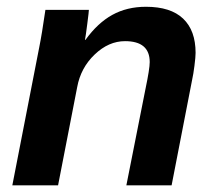

<svg xmlns="http://www.w3.org/2000/svg" viewBox="-20 -558 651 578"><path d="M360.4 0 418 -290.5Q430.7 -351.1 430.7 -371.1Q430.7 -434.1 356.4 -434.1Q307.1 -434.1 265.1 -394Q223.1 -354 212.4 -295.9L154.8 0H17.1L98.1 -415.5Q106 -454.1 116.7 -528.3H247.6Q247.6 -523.9 242.9 -487.3Q238.3 -450.7 235.8 -438H237.3Q273.9 -488.8 318.1 -513.2Q362.3 -537.6 419.4 -537.6Q493.7 -537.6 531.2 -502Q568.8 -466.3 568.8 -398.9Q568.8 -386.7 565.4 -360.1Q562 -333.5 558.6 -318.8L496.6 0Z"/></svg>

Font: Liberation Sans
Style: Bold Italic
Weight: 700
Italic angle: -12°
Designer: Steve Matteson
Foundry: Ascender Corporation
Version: Version 2.1.5